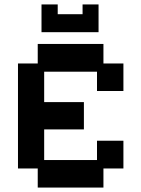

<svg xmlns="http://www.w3.org/2000/svg" viewBox="-20 -834 637 865"><path d="M150 11V-75H61V-548H150V-636H446V-548H536V-424H417V-511H179V-374H358V-251H179V-113H417V-200H536V-75H446V11ZM167 -689V-814H240V-770H352V-814H424V-689Z"/></svg>

Font: Pixelify Sans SemiBold
Style: Regular
Weight: 600
Designer: Stefie Justprince
Foundry: Typecalism Foundryline
Version: Version 1.000